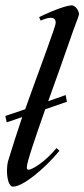

<svg xmlns="http://www.w3.org/2000/svg" viewBox="-74 -690 315 717"><path d="M183 -529C204 -591 221 -631 221 -636C221 -654 204 -670 195 -670C179 -670 138 -658 72 -626L78 -613C100 -623 134 -634 134 -605C134 -590 74 -434 20 -282L-54 -257L-49 -233L9 -253C-11 -193 -30 -135 -44 -88C-47 -78 -48 -58 -48 -53C-48 -30 -43 7 -25 7C11 7 91 -58 148 -127L137 -137C93 -84 47 -57 33 -56C28 -56 26 -59 26 -65C26 -83 58 -177 95 -282L176 -310L171 -335L106 -312C134 -390 163 -471 183 -529Z"/></svg>

Font: Romanesco
Style: Regular
Weight: 400
Designer: Astigmatic (AOETI)
Foundry: Astigmatic (AOETI)
Version: Version 1.000